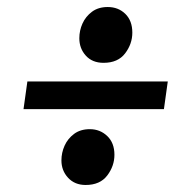

<svg xmlns="http://www.w3.org/2000/svg" viewBox="-20 -540 540 547"><path d="M47 -229 58 -308H458L447 -229ZM224 -13Q193 -13 174 -33.5Q155 -54 155 -83Q155 -105 164 -125Q173 -145 191 -158.5Q209 -172 236 -172Q265 -172 285.5 -152.5Q306 -133 306 -99Q306 -67 285.5 -40Q265 -13 224 -13ZM275 -361Q243 -361 224.5 -381.5Q206 -402 206 -431Q206 -453 215 -473Q224 -493 242 -506.5Q260 -520 287 -520Q317 -520 337 -500.5Q357 -481 357 -447Q357 -415 336.5 -388Q316 -361 275 -361Z"/></svg>

Font: Faustina Light
Style: Bold Italic
Weight: 700
Italic angle: -8°
Version: Version 1.200